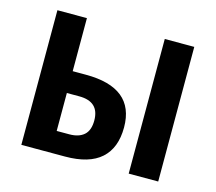

<svg xmlns="http://www.w3.org/2000/svg" viewBox="-83 -645 841 748"><g transform="rotate(15 337.0 -271.5)"><path d="M61 0V-543H180V-329H233Q430 -329 430 -169Q430 -86 382 -43Q334 0 237 0ZM494 0V-543H613V0ZM180 -88H231Q269 -88 290 -106.5Q311 -125 311 -165Q311 -241 230 -241H180Z"/></g></svg>

Font: Noto Sans Disp Cond SemBd
Style: Regular
Weight: 600
Width: 3
Designer: Monotype Design Team
Foundry: Monotype Imaging Inc.
Version: Version 2.000;GOOG;noto-source:20170915:90ef993387c0; ttfaut